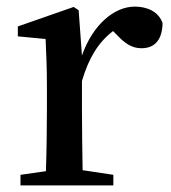

<svg xmlns="http://www.w3.org/2000/svg" viewBox="-20 -561 517 581"><path d="M218 -530 203 -540 34 -481V-451L118 -443C120 -397 122 -359 122 -296V-232C122 -180 121 -100 119 -43L42 -32V0H323V-32L230 -46C229 -102 228 -180 228 -232V-316C249 -387 278 -433 322 -467L335 -454C357 -431 378 -415 408 -415C452 -415 471 -445 472 -491C460 -526 425 -541 388 -541C326 -541 261 -487 228 -393Z"/></svg>

Font: Source Han Serif CN SemiBold
Style: Regular
Weight: 600
Designer: Ryoko NISHIZUKA 西塚涼子 (kana & ideographs); Frank Grießhammer (Latin, Greek & Cyrillic); Wenlong ZHANG 张文龙 (bopomofo); San
Foundry: Adobe Systems Incorporated
Version: Version 1.000;PS 1;hotconv 16.6.53;makeotf.lib2.5.65590